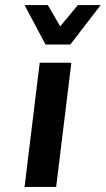

<svg xmlns="http://www.w3.org/2000/svg" viewBox="-20 -739 418 759"><path d="M202 0 262 -491H137L77 0ZM258 -563 378 -719H288L218 -635L169 -719H77L160 -563Z"/></svg>

Font: Falling Sky
Style: MedObl
Weight: 500
Designer: Paul D. Hunt
Foundry: Adobe Systems Incorporated
Version: Version 1.02